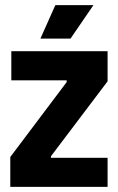

<svg xmlns="http://www.w3.org/2000/svg" viewBox="-20 -726 459 746"><path d="M20 0V-116L239 -407V-414H24V-527H398V-410L178 -119V-113H398V0ZM254 -576H137L195 -706H343Z"/></svg>

Font: Bricolage Grotesque 72pt SemiCondensed
Style: Bold
Weight: 700
Width: 4
Designer: Mathieu Triay
Foundry: Atelier Triay
Version: Version 1.001;gftools[0.9.33.dev8+g029e19f]